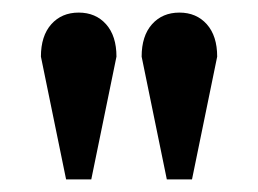

<svg xmlns="http://www.w3.org/2000/svg" viewBox="-20 -730 410 305"><path d="M45 -640Q45 -673 61.5 -691.5Q78 -710 105 -710Q132 -710 148.5 -691.5Q165 -673 165 -640L125 -445H85ZM205 -640Q205 -673 221.5 -691.5Q238 -710 265 -710Q292 -710 308.5 -691.5Q325 -673 325 -640L285 -445H245Z"/></svg>

Font: Yeseva One
Style: Regular
Weight: 400
Designer: Jovanny Lemonad
Foundry: Jovanny Lemonad
Version: Version 2.000